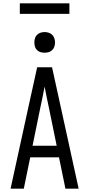

<svg xmlns="http://www.w3.org/2000/svg" viewBox="-20 -1142 540 1162"><path d="M44 0 151 -490 205 -735H295L456 0H376L337 -190H163L124 0ZM177 -260H323L276 -490Q269 -522 262.5 -554Q256 -586 250 -618Q244 -586 237.5 -554Q231 -522 224 -490ZM250 -823Q237 -823 225 -826.5Q213 -830 204 -839Q195 -848 191.5 -860Q188 -872 188 -885Q188 -898 191.5 -910Q195 -922 204 -931Q213 -940 225 -944Q237 -948 250 -948Q263 -948 275 -944Q287 -940 296 -931Q305 -922 309 -910Q313 -898 313 -885Q313 -872 309 -860Q305 -848 296 -839Q287 -830 275 -826.5Q263 -823 250 -823ZM400 -1058H100V-1122H400Z"/></svg>

Font: Iosevka Custom
Style: Regular
Weight: 400
Monospace: yes
Designer: Belleve Invis
Foundry: Belleve Invis
Version: Version 32.5.0; ttfautohint (v1.8.4)